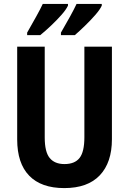

<svg xmlns="http://www.w3.org/2000/svg" viewBox="-20 -953 660 983"><path d="M553 -240Q553 -121 491 -55.5Q429 10 309 10Q191 10 129.5 -53.5Q68 -117 68 -239V-714H209V-249Q209 -175 234.5 -144Q260 -113 310 -113Q363 -113 387.5 -144.5Q412 -176 412 -250V-714H553ZM501 -924Q492 -904 467.5 -876Q443 -848 414 -820Q385 -792 363 -773H292V-786Q316 -827 338.5 -868Q361 -909 372 -933H501ZM328 -924Q318 -903 294 -876Q270 -849 241 -821.5Q212 -794 186 -773H119V-786Q143 -828 165.5 -868.5Q188 -909 199 -933H328Z"/></svg>

Font: Noto Sans Thai Cond
Style: Bold
Weight: 700
Width: 3
Designer: Monotype Design Team
Foundry: Monotype Imaging Inc.
Version: Version 2.002; ttfautohint (v1.8.4.7-5d5b)